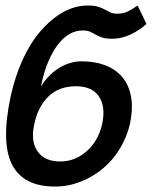

<svg xmlns="http://www.w3.org/2000/svg" viewBox="-20 -668 586 699"><path d="M105 -216.8Q90.8 -154.8 116.5 -117.4Q142.1 -80.1 199.2 -80.1Q252.9 -80.1 295.4 -117.4Q337.9 -154.8 352.1 -216.8Q365.2 -279.8 340.1 -316.9Q314.9 -354 256.8 -354Q194.8 -354 156.5 -316.9Q118.2 -279.8 105 -216.8ZM19 -317.9Q35.2 -391.1 63 -451.7Q90.8 -512.2 128.4 -555.7Q166 -599.1 209.5 -623.5Q252.9 -647.9 299.8 -647.9Q323.2 -647.9 337.2 -643.6Q351.1 -639.2 362.1 -633.1Q373 -627 382.6 -622.6Q392.1 -618.2 407.2 -618.2Q426.8 -618.2 442.4 -625Q458 -631.8 481 -647.9L513.2 -581.1Q490.2 -559.1 456.5 -543Q422.9 -526.9 388.2 -526.9Q365.2 -526.9 351.6 -531.5Q337.9 -536.1 327.9 -542Q317.9 -547.9 307.9 -552.5Q297.9 -557.1 280.8 -557.1Q257.8 -557.1 235.8 -545.7Q213.9 -534.2 193.8 -509.5Q173.8 -484.9 157 -446.5Q140.1 -408.2 128.9 -353Q157.2 -397.9 196.5 -421.4Q235.8 -444.8 276.9 -444.8Q325.2 -444.8 363 -430.4Q400.9 -416 425 -387.5Q449.2 -358.9 457 -316.4Q464.8 -273.9 453.1 -216.8Q441.9 -168.9 416.5 -127Q391.1 -85 354.5 -54.4Q317.9 -23.9 272.9 -6.3Q228 11.2 180.2 11.2Q64.9 11.2 23.9 -68.8Q-17.1 -148.9 19 -317.9Z"/></svg>

Font: Anonymous Pro
Style: Bold Italic
Weight: 700
Italic angle: -12°
Monospace: yes
Designer: Mark Simonson
Version: Version 1.003